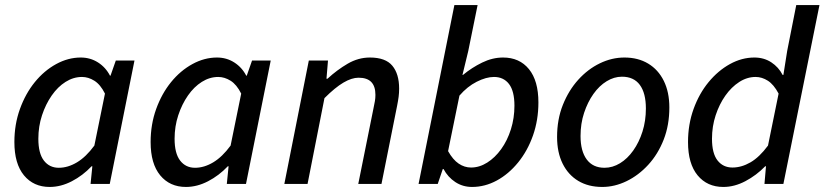

<svg xmlns="http://www.w3.org/2000/svg" viewBox="-20 -729 3268 761"><path d="M177 12Q113 12 75 -34Q37 -80 37 -166Q37 -236 59 -297Q81 -358 118 -403.5Q155 -449 202.5 -475Q250 -501 300 -501Q338 -501 368.5 -481.5Q399 -462 416 -429H418L439 -489H513L415 0H339L346 -70H343Q308 -33 264.5 -10.5Q221 12 177 12ZM213 -64Q249 -64 285 -85.5Q321 -107 354 -152L396 -358Q378 -394 354 -409Q330 -424 305 -424Q271 -424 240 -404.5Q209 -385 185 -350.5Q161 -316 146.5 -272Q132 -228 132 -179Q132 -121 154 -92.5Q176 -64 213 -64Z M717 12Q653 12 615 -34Q577 -80 577 -166Q577 -236 599 -297Q621 -358 658 -403.5Q695 -449 742.5 -475Q790 -501 840 -501Q878 -501 908.5 -481.5Q939 -462 956 -429H958L979 -489H1053L955 0H879L886 -70H883Q848 -33 804.5 -10.5Q761 12 717 12ZM753 -64Q789 -64 825 -85.5Q861 -107 894 -152L936 -358Q918 -394 894 -409Q870 -424 845 -424Q811 -424 780 -404.5Q749 -385 725 -350.5Q701 -316 686.5 -272Q672 -228 672 -179Q672 -121 694 -92.5Q716 -64 753 -64Z M1107 0 1204 -489H1280L1274 -417H1278Q1316 -452 1358 -476.5Q1400 -501 1446 -501Q1508 -501 1535 -468.5Q1562 -436 1562 -378Q1562 -361 1560 -345.5Q1558 -330 1554 -310L1492 0H1400L1460 -298Q1464 -317 1466 -328.5Q1468 -340 1468 -353Q1468 -387 1451.5 -404Q1435 -421 1401 -421Q1374 -421 1341 -401.5Q1308 -382 1266 -340L1199 0Z M1851 12Q1814 12 1784.5 -7.5Q1755 -27 1738 -59H1735L1715 0H1639L1781 -709H1873L1836 -527L1813 -432H1815Q1850 -461 1891 -481Q1932 -501 1974 -501Q2039 -501 2076.5 -455Q2114 -409 2114 -323Q2114 -253 2092.5 -192Q2071 -131 2033.5 -85Q1996 -39 1949 -13.5Q1902 12 1851 12ZM1847 -65Q1880 -65 1911 -84.5Q1942 -104 1966.5 -138Q1991 -172 2005 -216.5Q2019 -261 2019 -310Q2019 -368 1997.5 -396Q1976 -424 1938 -424Q1907 -424 1869.5 -405Q1832 -386 1801 -350L1756 -130Q1775 -96 1798 -80.5Q1821 -65 1847 -65Z M2367 12Q2312 12 2272 -12Q2232 -36 2210 -80.5Q2188 -125 2188 -186Q2188 -256 2211 -313.5Q2234 -371 2272 -413Q2310 -455 2357.5 -478Q2405 -501 2455 -501Q2509 -501 2549 -477Q2589 -453 2611 -408.5Q2633 -364 2633 -303Q2633 -233 2610.5 -175.5Q2588 -118 2549.5 -76Q2511 -34 2463.5 -11Q2416 12 2367 12ZM2376 -64Q2408 -64 2437.5 -82Q2467 -100 2490 -132.5Q2513 -165 2526.5 -207.5Q2540 -250 2540 -299Q2540 -360 2516 -392.5Q2492 -425 2445 -425Q2414 -425 2384.5 -407Q2355 -389 2332 -356.5Q2309 -324 2295 -281.5Q2281 -239 2281 -190Q2281 -130 2305.5 -97Q2330 -64 2376 -64Z M2847 12Q2783 12 2745 -34Q2707 -80 2707 -166Q2707 -236 2729 -297Q2751 -358 2788.5 -403.5Q2826 -449 2873 -475Q2920 -501 2970 -501Q3008 -501 3037 -482Q3066 -463 3082 -432H3085L3100 -527L3136 -709H3228L3085 0H3010L3016 -70H3013Q2978 -34 2934.5 -11Q2891 12 2847 12ZM2883 -65Q2919 -65 2954.5 -85.5Q2990 -106 3024 -152L3066 -358Q3047 -394 3023.5 -409Q3000 -424 2975 -424Q2941 -424 2910 -404Q2879 -384 2855 -350Q2831 -316 2816.5 -272Q2802 -228 2802 -179Q2802 -121 2824 -93Q2846 -65 2883 -65Z"/></svg>

Font: Source Sans 3 Medium
Style: Italic
Weight: 500
Italic angle: -11°
Designer: Paul D. Hunt
Foundry: Adobe
Version: Version 3.052;hotconv 1.1.0;makeotfexe 2.6.0